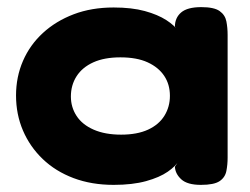

<svg xmlns="http://www.w3.org/2000/svg" viewBox="-20 -511 703 539"><path d="M544 8Q506 8 489 -7.5Q472 -23 471 -43L483 -61Q474 -45 451 -29Q428 -13 390 -2.5Q352 8 299 8Q237 8 186.5 -11Q136 -30 100 -64.5Q64 -99 44.5 -144.5Q25 -190 25 -243Q25 -295 44.5 -340Q64 -385 100.5 -418.5Q137 -452 187 -471Q237 -490 299 -490Q350 -490 386.5 -480Q423 -470 447 -454.5Q471 -439 482 -422L471 -436Q471 -461 488.5 -476Q506 -491 545 -491Q581 -491 596.5 -480Q612 -469 615.5 -451Q619 -433 619 -413V-68Q619 -49 615.5 -31Q612 -13 596.5 -2.5Q581 8 544 8ZM320 -133Q365 -133 395.5 -147Q426 -161 441.5 -186Q457 -211 457 -242Q457 -274 441 -298Q425 -322 394.5 -336Q364 -350 318 -350Q273 -350 242 -336Q211 -322 195 -297Q179 -272 179 -240Q179 -210 195 -185.5Q211 -161 243 -147Q275 -133 320 -133Z"/></svg>

Font: Fredoka SemiExpanded SemiBold
Style: Regular
Weight: 600
Width: 6
Designer: Ben Nathan
Foundry: Milena B. Brandão, Ben Nathan
Version: Version 2.001